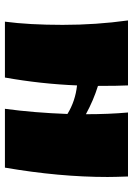

<svg xmlns="http://www.w3.org/2000/svg" viewBox="100 -640 540 780"><g transform="rotate(90 370.0 -250.0)"><path d="M699 -417Q699 -221 661 0H422Q438 -118 443 -254Q391 -286 327 -293Q321 -146 295 0H68Q81 -98 81 -234.5Q81 -371 63 -500H327Q329 -459 329 -378Q387 -360 444 -329Q444 -422 437 -500H697Q699 -444 699 -417Z"/></g></svg>

Font: Ruslan Display
Style: Regular
Weight: 400
Designer: Denis Masharov, Vladimir Rabdu
Foundry: Denis Masharov, Vladimir Rabdu
Version: Version 1.000; ttfautohint (v1.4.1)